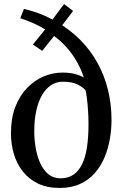

<svg xmlns="http://www.w3.org/2000/svg" viewBox="-20 -916 600 947"><path d="M274.5 11Q212 11 166.8 -11Q121.5 -33 92 -71Q62.5 -109 48.2 -157.2Q34 -205.5 34 -258.5Q34 -332 55.2 -387.8Q76.5 -443.5 113 -481.5Q149.5 -519.5 194.8 -538.8Q240 -558 287.5 -558Q324.5 -558 350.2 -551Q376 -544 393.5 -534Q380 -575.5 356.5 -616.2Q333 -657 298 -693.8Q263 -730.5 215 -759.5L276 -775L188 -665L142.5 -696.5L231.5 -806.5L223 -756.5Q205 -771 178 -785.2Q151 -799.5 124 -810.2Q97 -821 80 -826L98 -872Q126 -865.5 152 -857Q178 -848.5 205.8 -836Q233.5 -823.5 267 -803L216.5 -789.5L296 -896L340.5 -862L265 -762.5L261 -807Q326 -769.5 376 -719Q426 -668.5 460.5 -606.5Q495 -544.5 512.5 -473Q530 -401.5 530 -322.5Q530 -277 521.8 -229.8Q513.5 -182.5 495.5 -139.5Q477.5 -96.5 447.8 -62.5Q418 -28.5 375.2 -8.8Q332.5 11 274.5 11ZM279 -36.5Q316 -36.5 342 -54.2Q368 -72 384.8 -106Q401.5 -140 409 -189.8Q416.5 -239.5 416.5 -304Q416.5 -339.5 414.2 -372Q412 -404.5 408.8 -430.2Q405.5 -456 402 -471Q390.5 -484.5 363.5 -498.8Q336.5 -513 289.5 -513Q258.5 -513 232.8 -496.5Q207 -480 188.2 -448.5Q169.5 -417 159.2 -371.2Q149 -325.5 149 -267.5Q149 -228.5 155.8 -188Q162.5 -147.5 177.5 -113.2Q192.5 -79 217.5 -57.8Q242.5 -36.5 279 -36.5Z"/></svg>

Font: Merriweather 48pt
Style: Regular
Weight: 400
Version: Version 2.100